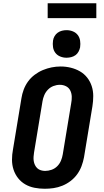

<svg xmlns="http://www.w3.org/2000/svg" viewBox="-20 -1156 640 1184"><path d="M256 8Q224 8 193 2Q162 -4 136 -19Q110 -34 91.5 -57.5Q73 -81 63.5 -110Q54 -139 54 -171Q54 -203 60 -234L112 -549Q116 -576 126 -603Q136 -630 153 -653.5Q170 -677 194 -695Q218 -713 244.5 -724Q271 -735 298.5 -740.5Q326 -746 354 -746Q386 -746 416.5 -738.5Q447 -731 473 -716Q499 -701 517.5 -677.5Q536 -654 545.5 -625Q555 -596 555 -564Q555 -532 550 -501L498 -186Q493 -159 483 -132Q473 -105 456 -81.5Q439 -58 415.5 -40Q392 -22 365 -11Q338 0 310.5 4Q283 8 256 8ZM258 -102Q278 -102 298 -109Q318 -116 333 -131Q348 -146 356 -165.5Q364 -185 367 -204L419 -519Q423 -539 422.5 -559.5Q422 -580 413.5 -597.5Q405 -615 387.5 -624Q370 -633 349 -633Q329 -633 309.5 -625.5Q290 -618 275.5 -603Q261 -588 253 -569Q245 -550 242 -531L190 -216Q188 -203 187 -189.5Q186 -176 188 -163Q190 -150 195.5 -138.5Q201 -127 210 -118.5Q219 -110 232 -106Q245 -102 258 -102ZM390 -800Q370 -800 351.5 -807.5Q333 -815 321.5 -830Q310 -845 307 -865Q304 -885 307 -906Q309 -920 316.5 -933Q324 -946 336 -954.5Q348 -963 362 -966.5Q376 -970 390 -970Q411 -970 429.5 -962.5Q448 -955 459.5 -940Q471 -925 474 -905Q477 -885 474 -864Q471 -850 464 -837Q457 -824 445 -815.5Q433 -807 418.5 -803.5Q404 -800 390 -800ZM574 -1044H274V-1136H574Z"/></svg>

Font: Iosevka Slab XBdEx
Style: Italic
Weight: 800
Width: 7
Italic angle: -9°
Monospace: yes
Designer: Belleve Invis
Foundry: Belleve Invis
Version: Version 11.1.1; ttfautohint (v1.8.3)